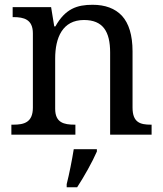

<svg xmlns="http://www.w3.org/2000/svg" viewBox="-20 -566 685 807"><path d="M296.9 -42H293.9C248.5 -42 211.9 -50.3 211.9 -108.9V-319.8C211.9 -407.7 242.7 -481.9 333 -481.9C412.6 -481.9 442.9 -433.6 442.9 -345.2V0H617.2V-42H613.8C569.3 -42 537.1 -51.3 537.1 -113.8V-350.1C537.1 -418.5 521.5 -467.8 492.7 -499.5C463.4 -530.8 421.9 -545.9 369.1 -545.9C303.7 -545.9 254.4 -529.3 212.9 -455.1H208L194.8 -536.1H33.2V-494.1H36.1C80.6 -494.1 118.2 -484.4 118.2 -425.8V-113.8C118.2 -51.3 81.1 -42 36.1 -42H27.8V0H296.9ZM260.3 221.2H304.2C333 177.2 368.2 114.7 387.2 70.8V61H290C282.2 109.4 271.5 163.6 260.3 208Z"/></svg>

Font: The Erased English
Style: Regular
Weight: 400
Designer: Monotype Design team + ligartures altered by 180 Amsterdam
Foundry: Monotype Imaging Inc.
Version: Version 1.030;Glyphs 3.1.2 (3151)